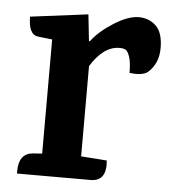

<svg xmlns="http://www.w3.org/2000/svg" viewBox="-43 -560 534 600"><g transform="rotate(5 223.5 -260.0)"><path d="M412 -352Q395 -339 355 -344Q355 -377 349 -394.5Q343 -412 336 -415.5Q329 -419 317 -419Q267 -419 227 -354V-71L308 -65Q314 0 263 0H32Q32 0 32 -8Q32 -63 76 -67L105 -69V-427L61 -432Q30 -435 30 -492L211 -515L220 -432H223Q247 -464 291.5 -492Q336 -520 368.5 -520Q401 -520 423 -499Q445 -478 445 -429.5Q445 -381 412 -352Z"/></g></svg>

Font: Karma
Style: Bold
Weight: 700
Designer: Joana Correia
Foundry: Indian Type Foundry
Version: Version 1.202;PS 1.0;hotconv 1.0.78;makeotf.lib2.5.61930; tt